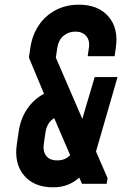

<svg xmlns="http://www.w3.org/2000/svg" viewBox="-20 -785 564 820"><path d="M206 15Q125.5 15 82.5 -36Q39.5 -87 52 -170L59.5 -221.5Q67.5 -278 96.2 -320Q125 -362 168 -384.5L103.5 -539L109.5 -580Q117.5 -635.5 145.8 -677.2Q174 -719 218.2 -742Q262.5 -765 317 -765Q399.5 -765 443.2 -714.5Q487 -664 474.5 -580L469.5 -545H354.5L359.5 -580Q364.5 -612.5 348 -631.2Q331.5 -650 302 -650Q272.5 -650 251 -631.8Q229.5 -613.5 224.5 -580L218.5 -539L331.5 -277.5L384.5 -456H482L390 -138L439.5 -24L435.5 0H330L318.5 -26.5Q296.5 -6.5 269 4.2Q241.5 15 206 15ZM224.5 -100Q258.5 -100 279.5 -122.5L211.5 -280.5Q196.5 -271.5 187 -256.2Q177.5 -241 174.5 -221.5L167 -170Q162.5 -139.5 177 -119.8Q191.5 -100 224.5 -100Z"/></svg>

Font: Mohave Light SemiBold
Style: Italic
Weight: 600
Italic angle: -8°
Version: Version 2.003